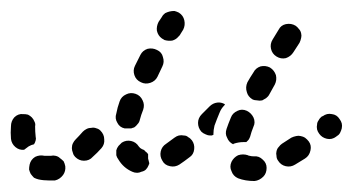

<svg xmlns="http://www.w3.org/2000/svg" viewBox="-42 -307 644 350"><path d="M444 -1Q444 -10 437 -16Q430 -23 421 -22Q416 -22 413 -23Q411 -23 410 -24Q401 -27 392 -24Q384 -20 380 -12Q376 -3 380 5Q383 14 392 18Q405 23 422 23Q431 22 438 15Q444 9 444 -1ZM73 12Q78 5 77 -4Q76 -9 74 -13Q71 -16 67 -19Q64 -22 59 -23Q55 -24 51 -23Q49 -23 48 -23Q42 -23 39 -23Q30 -25 22 -21Q14 -16 12 -7Q11 -2 11 2Q12 6 14 10Q17 14 20 17Q24 19 28 20Q37 22 48 22Q53 22 58 22Q67 20 73 12ZM216 6Q212 8 208 8Q203 8 199 6Q183 -1 174 -16Q171 -20 170 -24Q170 -28 170 -33Q171 -37 174 -41Q177 -44 180 -47Q188 -52 197 -50Q206 -48 211 -40Q213 -37 217 -35Q221 -34 223 -31Q226 -29 228 -26Q228 -22 228 -18Q229 -14 230 -10Q230 -9 230 -8Q229 -7 229 -6Q227 -1 224 2Q221 5 216 6ZM521 -49Q518 -53 514 -56Q511 -58 506 -59Q502 -60 498 -59Q493 -58 489 -56Q480 -50 472 -45Q469 -43 466 -39Q463 -36 462 -31Q461 -27 462 -23Q462 -18 465 -14Q470 -6 479 -4Q488 -2 496 -7Q504 -12 514 -18Q522 -23 524 -33Q526 -42 521 -49ZM308 -51Q305 -55 301 -57Q298 -60 293 -60Q289 -61 284 -60Q280 -59 276 -56Q268 -50 261 -45Q253 -40 251 -31Q249 -22 254 -14Q258 -6 268 -4Q277 -2 285 -7Q294 -13 303 -20Q311 -25 312 -35Q313 -44 308 -51ZM141 -69Q138 -72 134 -73Q129 -75 125 -74Q120 -74 116 -72Q112 -70 109 -67Q102 -59 96 -53Q93 -50 91 -46Q89 -42 89 -37Q89 -33 91 -28Q92 -24 95 -21Q102 -14 111 -14Q121 -14 127 -21Q135 -28 143 -37Q149 -44 148 -53Q148 -62 141 -69ZM-16 -93Q-9 -100 0 -99Q5 -99 9 -98Q13 -96 16 -93Q19 -90 21 -85Q23 -81 22 -77Q22 -67 23 -58Q24 -54 23 -51Q22 -47 20 -44Q15 -43 10 -40Q6 -37 2 -34Q-7 -33 -14 -39Q-21 -45 -22 -54Q-23 -65 -22 -77Q-22 -86 -16 -93ZM391 -105Q399 -109 408 -105Q412 -103 415 -100Q418 -97 420 -93Q422 -89 422 -84Q422 -80 420 -76Q416 -66 414 -58Q413 -55 411 -52Q409 -50 407 -48Q405 -48 402 -48Q393 -48 384 -45Q383 -44 383 -44Q375 -48 372 -56Q368 -63 371 -72Q374 -81 379 -93Q382 -101 391 -105ZM581 -73Q582 -78 581 -82Q580 -86 577 -90Q572 -98 563 -99Q554 -101 546 -95H545Q541 -92 539 -88Q536 -84 536 -80Q535 -76 536 -71Q537 -67 540 -63Q545 -56 554 -54Q563 -52 571 -58L572 -59Q576 -61 578 -65Q580 -69 581 -73ZM368 -117Q361 -121 354 -120Q346 -119 340 -113Q333 -106 326 -99Q319 -92 319 -83Q319 -74 325 -67Q328 -64 333 -62Q337 -60 341 -60Q343 -60 344 -60Q346 -61 347 -61Q347 -61 347 -62Q347 -70 349 -78Q353 -89 358 -101Q361 -109 367 -115Q368 -116 368 -117ZM170 -100Q172 -111 176 -122Q179 -131 188 -135Q196 -139 205 -136Q214 -133 218 -124Q222 -116 219 -107Q215 -97 213 -89Q212 -84 209 -81Q206 -77 203 -75Q201 -74 200 -74Q198 -73 197 -73Q192 -73 187 -73Q186 -73 186 -73Q186 -73 185 -73Q176 -75 172 -83Q167 -91 170 -100ZM418 -126Q422 -124 427 -124Q431 -123 436 -124Q440 -126 443 -128Q447 -131 449 -135Q454 -144 459 -153Q463 -161 461 -170Q458 -179 450 -184Q442 -188 433 -186Q424 -183 420 -175Q414 -166 409 -157Q405 -148 408 -139Q410 -131 418 -126ZM215 -157Q223 -153 232 -156Q241 -159 245 -167Q249 -176 254 -186Q258 -194 255 -203Q253 -212 244 -216Q236 -220 227 -218Q218 -215 214 -207Q209 -197 204 -187Q200 -179 203 -170Q206 -161 215 -157ZM462 -204Q470 -199 479 -201Q488 -204 493 -212L504 -229Q506 -233 507 -238Q508 -242 507 -246Q506 -251 503 -254Q500 -258 497 -260Q489 -265 479 -263Q470 -261 466 -253L455 -235Q450 -227 452 -218Q454 -209 462 -204ZM247 -267 253 -276Q255 -280 259 -283Q263 -285 267 -286Q271 -287 276 -287Q280 -286 284 -284Q292 -279 294 -270Q296 -261 292 -253L287 -245Q286 -243 285 -242Q284 -241 283 -240Q279 -235 272 -233Q265 -232 258 -234Q256 -235 255 -236Q254 -236 253 -237Q246 -242 244 -251Q243 -259 247 -267Z"/></svg>

Font: FRB American Cursive Guidelines Arrows Dashed Extrabold
Style: Bold Italic
Weight: 800
Italic angle: -25°
Version: Version 2.0;Modular Font Editor K font №1